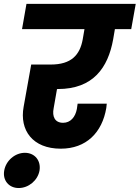

<svg xmlns="http://www.w3.org/2000/svg" viewBox="-88 -760 722 993"><path d="M226.1 9C358 9 440.2 -74.1 461.7 -201.3C462.2 -205.8 463.2 -213.9 464.2 -224H313.5L309.5 -196.2C301.7 -154.5 276.6 -124.9 238.3 -124.9C195.6 -124.9 180.8 -157.4 189.5 -200.4L220 -374.8L129.9 -299.5H211C394.1 -299.5 470.7 -409.9 497.2 -556.3L509.9 -631H352.6L339.8 -556.3C325.1 -476 281.5 -426.2 174.2 -426.2H73.4L34.3 -208.1C11.8 -85.6 81.5 9 226.1 9ZM590.6 -609.2 614 -740H48.9L25.9 -609.2ZM8.7 212.5C60 212.5 107.2 172.9 116.3 122.7C125 70.9 92 30.3 40.7 30.3C-10.5 30.3 -57.7 70.9 -66.3 122.7C-75 172.9 -42 212.5 8.7 212.5Z"/></svg>

Font: Poppins Devanagari Thin
Style: Italic
Weight: 100
Italic angle: -10°
Designer: Ninad Kale (Devanagari), Jonny Pinhorn (Latin)
Foundry: Indian Type Foundry
Version: 4.005